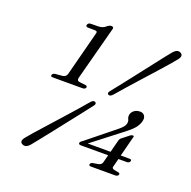

<svg xmlns="http://www.w3.org/2000/svg" viewBox="-128 -840 981 984"><g transform="rotate(20 362.0 -348.5)"><path d="M206.5 -664Q191.5 -664 195 -676Q198.5 -687.5 214.5 -687.5L253.5 -688Q279 -688 297 -706Q307 -713 315.5 -713Q331 -713 326.5 -699.5L249 -406.5Q244 -389.5 260.5 -387L295 -383Q305 -381 303 -372Q299 -362.5 286 -362.5H123Q109.5 -362.5 113 -372Q115.5 -381.5 128.5 -383.5L168.5 -387Q187 -390 191.5 -407L253.5 -646Q257 -656.5 254.2 -660Q251.5 -663.5 242 -663.5ZM550 -175Q553 -184.5 561.5 -190L597.5 -218.5Q605 -223.5 610.5 -223.5Q618.5 -223.5 616 -216L587.5 -105.5H635.5Q648.5 -105.5 645.5 -96Q641.5 -84.5 628 -84.5H582.5L571.5 -42Q566 -27.5 583 -24.5L604 -20.5Q615 -18.5 613 -10Q609 0 595.5 0H463.5Q450 0 453 -10Q456 -19 468.5 -20.5L492.5 -24.5Q511 -27 515.5 -42L526.5 -84.5H378Q363 -84.5 366 -96Q369 -102.5 381 -110L533.5 -233Q544.5 -242.5 552 -251Q559.5 -259.5 562 -269Q565.5 -283.5 559.8 -293.8Q554 -304 557.5 -320Q561.5 -333 573.8 -342Q586 -351 605.5 -351Q621 -351 629.2 -339Q637.5 -327 632 -307.5Q627.5 -290 615 -273.5Q602.5 -257 575.5 -235.5L407.5 -105.5H532ZM444.5 -385Q431.5 -371 421.5 -376.5Q411 -382.5 423 -397Q445 -424 472.2 -459Q499.5 -494 528.2 -530.8Q557 -567.5 582.8 -601Q608.5 -634.5 627.8 -658.8Q647 -683 655 -692.5Q676.5 -716.5 695.5 -705.5Q715 -694 695 -669.5Q688 -660 667.5 -636.5Q647 -613 618.5 -581Q590 -549 558.2 -513.8Q526.5 -478.5 496.8 -445Q467 -411.5 444.5 -385ZM347.5 -310Q360.5 -324.5 371 -318.5Q381.5 -311.5 369.5 -297.5Q349.5 -271.5 322.8 -237.2Q296 -203 267.2 -166.5Q238.5 -130 212 -96.2Q185.5 -62.5 165.2 -37.2Q145 -12 136 -1Q114 24.5 93.5 12.5Q74 2 96 -24.5Q104.5 -35.5 126 -59.8Q147.5 -84 176.5 -116.5Q205.5 -149 237 -184Q268.5 -219 297.5 -252Q326.5 -285 347.5 -310Z"/></g></svg>

Font: Fraunces 9pt Light
Style: Italic
Weight: 300
Italic angle: -16°
Version: Version 1.000;[0bf87f6ff]